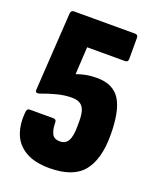

<svg xmlns="http://www.w3.org/2000/svg" viewBox="-126 -732 669 815"><g transform="rotate(20 208.5 -324.5)"><path d="M195 6Q128 6 86.5 -18.5Q45 -43 29 -86Q13 -129 19 -185Q21 -194 24 -196.5Q27 -199 33 -199H139Q153 -199 153 -185Q153 -155 162 -135.5Q171 -116 198 -116Q224 -116 235.5 -136.5Q247 -157 247 -203V-227Q247 -254 241 -272.5Q235 -291 221 -299.5Q207 -308 184 -308Q152 -308 117 -299Q82 -290 51 -278Q39 -274 34 -277Q29 -280 30 -289L52 -641Q54 -655 66 -655H342Q356 -655 356 -641V-545Q356 -531 342 -531H171L164 -407Q186 -415 207.5 -419Q229 -423 256 -423Q329 -423 360.5 -373Q392 -323 392 -213Q392 -104 346.5 -49Q301 6 195 6Z"/></g></svg>

Font: Sofia Sans Extra Condensed Black
Style: Regular
Weight: 900
Designer: Botio Nikoltchev, Ani Petrova
Foundry: lettersoup
Version: Version 4.101